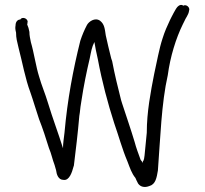

<svg xmlns="http://www.w3.org/2000/svg" viewBox="-20 -716 829 777"><path d="M43 -614C41 -603 42 -596 45 -584C45 -561 49 -549 55 -523C71 -462 82 -398 103 -342C114 -311 127 -266 138 -234C153 -196 166 -156 178 -117C188 -94 192 -71 201 -48L207 -27C209 -10 216 12 237 12C261 16 272 -21 277 -40C277 -41 278 -43 279 -46C287 -111 295 -177 301 -247L303 -260C304 -275 307 -292 310 -311C318 -365 331 -429 343 -479C349 -508 351 -524 362 -546C365 -526 370 -503 376 -476C393 -385 416 -299 442 -218C461 -164 474 -114 496 -62C506 -36 513 -14 528 4C532 13 534 18 539 27C549 41 566 44 584 37C610 30 614 3 619 -26C629 -157 633 -297 659 -412C669 -487 692 -561 720 -618L726 -630C731 -643 743 -656 745 -672C751 -687 732 -700 722 -693C709 -703 696 -687 692 -680C686 -669 679 -658 674 -647L668 -635C657 -612 646 -587 638 -561C624 -519 615 -466 604 -417C590 -345 574 -264 574 -179C570 -141 568 -118 565 -87C564 -79 563 -67 558 -63V-57C556 -59 555 -61 554 -63C551 -66 548 -70 547 -75C539 -97 531 -118 525 -141C509 -194 492 -243 474 -298L470 -311C457 -362 444 -415 434 -468L430 -480C421 -516 415 -541 408 -573C404 -599 403 -618 385 -632C364 -647 339 -628 332 -615C321 -594 313 -575 305 -551C276 -435 253 -314 241 -179C238 -152 235 -137 235 -116C216 -177 193 -237 174 -300C163 -337 148 -371 138 -407C126 -444 117 -505 105 -545C102 -561 99 -571 99 -587C97 -599 94 -608 90 -617C91 -619 91 -621 91 -623L92 -629C90 -643 69 -649 62 -637C50 -637 43 -626 43 -614Z"/></svg>

Font: Scribbler
Style: Regular
Weight: 400
Designer: Mew Too
Foundry: Cannot Into Space Fonts
Version: Version 1.001